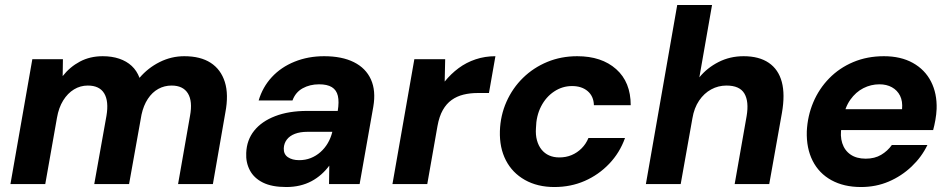

<svg xmlns="http://www.w3.org/2000/svg" viewBox="-20 -740 3824 772"><path d="M22 0 110 -502H233L232 -434Q261 -471 301.5 -492.5Q342 -514 393 -514Q430 -514 459.5 -504Q489 -494 509.5 -475Q530 -456 541 -427Q575 -467 622 -490.5Q669 -514 721 -514Q786 -514 827 -487.5Q868 -461 884 -410.5Q900 -360 886 -287L836 0H696L744 -274Q755 -333 735.5 -364.5Q716 -396 670 -396Q641 -396 616.5 -382.5Q592 -369 574.5 -342.5Q557 -316 549 -279L499 0H359L408 -274Q418 -333 399 -364.5Q380 -396 333 -396Q303 -396 277.5 -380.5Q252 -365 234 -336Q216 -307 209 -266L162 0Z M1131 12Q1073 12 1037 -6Q1001 -24 984.5 -55.5Q968 -87 970 -125Q972 -177 1002 -214.5Q1032 -252 1086.5 -273Q1141 -294 1215 -294H1338Q1344 -331 1338.5 -354.5Q1333 -378 1314.5 -389.5Q1296 -401 1263 -401Q1226 -401 1197 -385Q1168 -369 1156 -336H1020Q1036 -390 1073 -430Q1110 -470 1164.5 -492Q1219 -514 1283 -514Q1355 -514 1403 -490Q1451 -466 1471.5 -420.5Q1492 -375 1481 -311L1426 0H1303L1304 -74Q1290 -55 1272 -39Q1254 -23 1232.5 -11.5Q1211 0 1185.5 6Q1160 12 1131 12ZM1183 -96Q1208 -96 1229.5 -104.5Q1251 -113 1268.5 -128.5Q1286 -144 1298 -164.5Q1310 -185 1316 -209V-210H1216Q1187 -210 1166 -202Q1145 -194 1133.5 -179Q1122 -164 1121 -144Q1120 -120 1137.5 -108Q1155 -96 1183 -96Z M1558 0 1646 -502H1770L1768 -412Q1793 -443 1824 -466Q1855 -489 1892.5 -501.5Q1930 -514 1972 -514L1946 -366H1900Q1870 -366 1843.5 -359.5Q1817 -353 1796 -338Q1775 -323 1760.5 -297.5Q1746 -272 1739 -233L1698 0Z M2209 12Q2141 12 2090.5 -16.5Q2040 -45 2014 -95.5Q1988 -146 1990 -213Q1992 -276 2016.5 -331Q2041 -386 2083 -427Q2125 -468 2180.5 -491Q2236 -514 2301 -514Q2399 -514 2457.5 -462Q2516 -410 2516 -317H2368Q2367 -353 2343 -373.5Q2319 -394 2280 -394Q2241 -394 2208 -372Q2175 -350 2155.5 -312Q2136 -274 2135 -225Q2133 -198 2139 -176Q2145 -154 2157.5 -138.5Q2170 -123 2188 -115Q2206 -107 2229 -107Q2256 -107 2278.5 -116.5Q2301 -126 2318.5 -143.5Q2336 -161 2346 -185H2493Q2472 -126 2429.5 -81.5Q2387 -37 2331 -12.5Q2275 12 2209 12Z M2577 0 2703 -720H2843L2792 -429Q2823 -467 2869 -490.5Q2915 -514 2970 -514Q3032 -514 3071 -487.5Q3110 -461 3123.5 -410.5Q3137 -360 3124 -286L3073 0H2934L2982 -273Q2992 -332 2973 -364Q2954 -396 2901 -396Q2868 -396 2839.5 -380.5Q2811 -365 2791 -335.5Q2771 -306 2764 -264L2717 0Z M3442 12Q3373 12 3323 -15.5Q3273 -43 3247.5 -93.5Q3222 -144 3224 -212Q3227 -274 3250 -328.5Q3273 -383 3314 -425Q3355 -467 3411 -490.5Q3467 -514 3534 -514Q3602 -514 3650.5 -487Q3699 -460 3723.5 -412Q3748 -364 3746 -302Q3745 -280 3741 -257.5Q3737 -235 3732 -217H3323L3338 -301H3607Q3610 -333 3599 -355Q3588 -377 3566.5 -389Q3545 -401 3516 -401Q3482 -401 3451.5 -385.5Q3421 -370 3399 -339Q3377 -308 3369 -260L3364 -231Q3357 -194 3366.5 -164.5Q3376 -135 3400 -118.5Q3424 -102 3461 -102Q3497 -102 3523 -117.5Q3549 -133 3566 -157H3709Q3686 -109 3645.5 -70.5Q3605 -32 3553.5 -10Q3502 12 3442 12Z"/></svg>

Font: DM Sans 16pt ExtraBold
Style: Italic
Weight: 800
Italic angle: -10°
Version: Version 4.004;gftools[0.9.30]